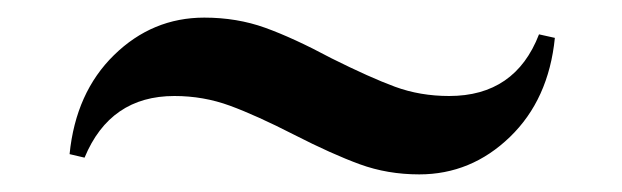

<svg xmlns="http://www.w3.org/2000/svg" viewBox="-20 -417 706 218"><path d="M356 -351Q400 -329 428.5 -318.5Q457 -308 490 -308Q565 -308 592 -378L610 -374Q603 -304 559 -261.5Q515 -219 456 -219Q420 -219 388.5 -230.5Q357 -242 314 -264Q271 -286 241 -297Q211 -308 178 -308Q105 -308 76 -238L59 -242Q66 -312 109.5 -354.5Q153 -397 212 -397Q249 -397 281 -385.5Q313 -374 356 -351Z"/></svg>

Font: Playfair Display SC
Style: Bold
Weight: 700
Designer: Claus Eggers Sørensen
Foundry: Claus Eggers Sørensen
Version: Version 1.200; ttfautohint (v1.6)